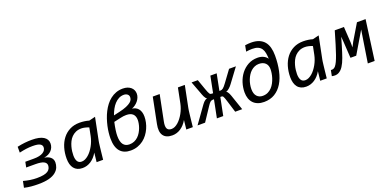

<svg xmlns="http://www.w3.org/2000/svg" viewBox="-14 -1452 4425 2218"><g transform="rotate(-20 2199.0 -343.5)"><path d="M32.7 -86.9Q75.7 -75.2 116.7 -69.1Q157.7 -63 196.3 -63Q247.6 -63 280 -69.6Q312.5 -76.2 331.5 -88.6Q350.6 -101.1 359.4 -119.6Q368.2 -138.2 368.2 -157.2Q368.2 -187.5 336.7 -203.9Q305.2 -220.2 232.4 -220.2H121.1L134.3 -286.1H239.3Q276.4 -286.1 304.9 -292.2Q333.5 -298.3 352.5 -310.1Q371.6 -321.8 381.1 -337.4Q390.6 -353 390.6 -372.1Q390.6 -384.3 385 -394.3Q379.4 -404.3 366.2 -412.4Q353 -420.4 330.6 -424.3Q308.1 -428.2 273.4 -428.2Q253.9 -428.2 234.9 -427Q215.8 -425.8 196 -423.1Q176.3 -420.4 155 -416.5Q133.8 -412.6 110.4 -407.2V-479Q161.6 -490.2 204.6 -494.6Q247.6 -499 289.6 -499Q385.3 -499 432.9 -469Q480.5 -439 480.5 -386.2Q480.5 -361.8 471.9 -340.1Q463.4 -318.4 447.3 -301Q431.2 -283.7 408 -272Q384.8 -260.3 355.5 -255.9Q377.9 -252.4 397 -244.9Q416 -237.3 429.7 -225.6Q443.4 -213.9 450.9 -197.8Q458.5 -181.6 458.5 -161.1Q458.5 -131.8 446.8 -101.3Q435.1 -70.8 403.8 -44.9Q372.6 -19 320.3 -5.1Q268.1 8.8 186 8.8Q143.6 8.8 102.3 5.1Q61 1.5 16.6 -8.8Z M876 -496.1Q907.7 -496.1 936.5 -491.9Q965.3 -487.8 991.7 -480L1068.8 -499L1013.7 -225.1Q1011.7 -215.8 1009.5 -200.7Q1007.3 -185.5 1004.4 -159.9Q1001.5 -134.3 997.1 -95.5Q992.7 -56.6 986.8 0H906.7L918.9 -112.8Q885.3 -54.2 837.2 -22.7Q789.1 8.8 732.9 8.8Q697.8 8.8 671.6 -2.9Q645.5 -14.6 628.4 -36.4Q611.3 -58.1 603 -88.4Q594.7 -118.7 594.7 -155.8Q594.7 -226.1 613 -287.8Q631.3 -349.6 667 -396Q702.6 -442.4 755.1 -469.2Q807.6 -496.1 876 -496.1ZM680.7 -164.1Q680.7 -117.7 696.8 -91.3Q712.9 -64.9 749 -64.9Q770 -64.9 791 -74.7Q812 -84.5 832 -101.6Q852.1 -118.7 869.9 -141.8Q887.7 -165 902.6 -191.7Q917.5 -218.3 928.2 -247.3Q939 -276.4 944.8 -305.2L964.8 -405.8Q941.9 -415.5 917.7 -421.1Q893.6 -426.8 873 -426.8Q833 -426.8 803.2 -413.1Q773.4 -399.4 752 -377.4Q730.5 -355.5 716.8 -327.4Q703.1 -299.3 695.1 -270Q687 -240.7 683.8 -212.9Q680.7 -185.1 680.7 -164.1Z M1350.6 -455.1Q1408.7 -468.3 1443.6 -483.4Q1478.5 -498.5 1497.3 -513.9Q1516.1 -529.3 1522 -544.7Q1527.8 -560.1 1527.8 -574.2Q1527.8 -583.5 1524.2 -592.5Q1520.5 -601.6 1512.7 -608.4Q1504.9 -615.2 1493.4 -619.6Q1481.9 -624 1466.8 -624Q1433.1 -624 1404.5 -609.1Q1376 -594.2 1352.5 -568.8Q1329.1 -543.5 1311 -509.8Q1293 -476.1 1279.8 -439ZM1257.8 -367.2Q1246.6 -317.9 1240.5 -275.1Q1234.4 -232.4 1234.4 -202.1Q1234.4 -130.4 1260.3 -96.7Q1286.1 -63 1334.5 -63Q1368.2 -63 1395 -74.7Q1421.9 -86.4 1442.4 -106Q1462.9 -125.5 1477.8 -150.6Q1492.7 -175.8 1502.2 -201.7Q1511.7 -227.5 1516.1 -252.2Q1520.5 -276.9 1520.5 -295.9Q1520.5 -344.7 1493.4 -369.9Q1466.3 -395 1413.6 -395Q1395.5 -395 1378.4 -392.8Q1361.3 -390.6 1342.8 -386.2ZM1502.4 -440.9Q1523.4 -439 1542.2 -430.2Q1561 -421.4 1575.4 -405Q1589.8 -388.7 1598.1 -364Q1606.4 -339.4 1606.4 -306.2Q1606.4 -272.5 1598.6 -235.8Q1590.8 -199.2 1575.2 -164.3Q1559.6 -129.4 1536.1 -97.9Q1512.7 -66.4 1481.4 -42.7Q1450.2 -19 1410.9 -5.1Q1371.6 8.8 1324.7 8.8Q1283.7 8.8 1251.2 -3.9Q1218.8 -16.6 1196.3 -42.5Q1173.8 -68.4 1162.1 -107.9Q1150.4 -147.5 1150.4 -201.2Q1150.4 -233.4 1154.5 -272Q1158.7 -310.5 1167.7 -351.3Q1176.8 -392.1 1190.7 -433.6Q1204.6 -475.1 1224.1 -513.4Q1243.7 -551.8 1269 -585Q1294.4 -618.2 1326.2 -642.8Q1357.9 -667.5 1396 -681.6Q1434.1 -695.8 1479.5 -695.8Q1511.7 -695.8 1536.6 -687.3Q1561.5 -678.7 1578.9 -663.6Q1596.2 -648.4 1605 -628.4Q1613.8 -608.4 1613.8 -585Q1613.8 -561.5 1604.7 -539.3Q1595.7 -517.1 1580.3 -498Q1564.9 -479 1544.7 -464.4Q1524.4 -449.7 1502.4 -440.9Z M2116.2 -225.1Q2114.3 -215.8 2112.1 -200.7Q2109.9 -185.5 2106.9 -159.9Q2104 -134.3 2099.6 -95.5Q2095.2 -56.6 2089.4 0H2009.3L2021.5 -112.8Q1987.8 -54.2 1940.2 -22.7Q1892.6 8.8 1836.4 8.8Q1758.8 8.8 1726.3 -38.1Q1693.8 -85 1712.4 -175.8L1775.4 -490.2H1860.4L1797.4 -176.8Q1785.2 -117.7 1799.1 -90.8Q1813 -64 1852.5 -64Q1873.5 -64 1894.3 -73.7Q1915 -83.5 1934.8 -100.8Q1954.6 -118.2 1972.4 -141.4Q1990.2 -164.6 2005.1 -191.4Q2020 -218.3 2030.8 -247.3Q2041.5 -276.4 2047.4 -305.2L2084.5 -490.2H2169.4Z M2521 -288.1H2533.2Q2542 -288.1 2549.8 -290.5Q2557.6 -293 2566.4 -299.8Q2575.2 -306.6 2585.9 -318.8Q2596.7 -331.1 2611.3 -351.1L2713.4 -490.2H2797.4L2669.4 -317.9Q2662.1 -307.6 2652.8 -297.1Q2643.6 -286.6 2633.3 -277.6Q2623 -268.6 2612.3 -261.5Q2601.6 -254.4 2591.3 -251Q2600.1 -248 2607.7 -238Q2615.2 -228 2621.3 -214.8Q2627.4 -201.7 2632.3 -187.3Q2637.2 -172.9 2641.1 -161.1L2696.3 0H2610.4L2565.4 -146Q2557.6 -170.9 2552.2 -185.5Q2546.9 -200.2 2542 -207.8Q2537.1 -215.3 2531.7 -217.3Q2526.4 -219.2 2519 -219.2H2507.3L2463.4 0H2385.3L2429.2 -219.2H2416Q2406.2 -219.2 2398.2 -216.3Q2390.1 -213.4 2383.1 -207.3Q2376 -201.2 2368.2 -191.2Q2360.4 -181.2 2351.1 -167L2240.2 0H2147.5L2280.3 -186Q2288.1 -196.8 2296.6 -208.5Q2305.2 -220.2 2314.7 -230.2Q2324.2 -240.2 2335.2 -247.3Q2346.2 -254.4 2359.4 -256.8Q2349.6 -259.3 2342 -269Q2334.5 -278.8 2327.9 -292.2Q2321.3 -305.7 2315.9 -320.3Q2310.5 -335 2306.2 -347.2L2252.4 -490.2H2329.1L2372.1 -368.2Q2381.8 -340.8 2388.7 -324.7Q2395.5 -308.6 2401.4 -300.5Q2407.2 -292.5 2414.3 -290.3Q2421.4 -288.1 2430.2 -288.1H2443.4L2483.4 -490.2H2561Z M3184.1 -441.9Q3182.6 -481.4 3176.8 -513.4Q3170.9 -545.4 3155.5 -568.1Q3140.1 -590.8 3112.8 -603Q3085.4 -615.2 3041 -615.2Q3024.4 -615.2 3005.9 -613.5Q2987.3 -611.8 2966.8 -608.9L2981 -682.1Q3000.5 -685.1 3019 -686.5Q3037.6 -688 3054.2 -688Q3110.8 -688 3150.9 -671.6Q3190.9 -655.3 3216.3 -625Q3241.7 -594.7 3253.4 -551Q3265.1 -507.3 3265.1 -453.1Q3265.1 -351.6 3246.6 -266.6Q3228 -181.6 3190.7 -120.6Q3153.3 -59.6 3096.9 -25.4Q3040.5 8.8 2964.8 8.8Q2922.4 8.8 2889.4 -3.7Q2856.4 -16.1 2834 -39.6Q2811.5 -63 2799.8 -96.4Q2788.1 -129.9 2788.1 -171.9Q2788.1 -232.4 2806.6 -290.8Q2825.2 -349.1 2860.8 -395.3Q2896.5 -441.4 2947.5 -469.7Q2998.5 -498 3064 -498Q3106.4 -498 3137.7 -482.2Q3168.9 -466.3 3184.1 -441.9ZM3162.1 -324.2Q3162.1 -346.2 3155.5 -364.7Q3148.9 -383.3 3135.5 -397Q3122.1 -410.6 3102.1 -418.2Q3082 -425.8 3055.2 -425.8Q3026.4 -425.8 3001.7 -415Q2977.1 -404.3 2957 -386.2Q2937 -368.2 2921.9 -344Q2906.7 -319.8 2896.2 -292.5Q2885.7 -265.1 2880.4 -236.6Q2875 -208 2875 -181.2Q2875 -122.6 2902.3 -92.8Q2929.7 -63 2974.1 -63Q3009.3 -63 3036.9 -76.2Q3064.5 -89.4 3085.2 -111.1Q3106 -132.8 3120.6 -160.6Q3135.3 -188.5 3144.5 -217.5Q3153.8 -246.6 3158 -274.4Q3162.1 -302.2 3162.1 -324.2Z M3625 -496.1Q3656.7 -496.1 3685.5 -491.9Q3714.4 -487.8 3740.7 -480L3817.9 -499L3762.7 -225.1Q3760.7 -215.8 3758.5 -200.7Q3756.3 -185.5 3753.4 -159.9Q3750.5 -134.3 3746.1 -95.5Q3741.7 -56.6 3735.8 0H3655.8L3668 -112.8Q3634.3 -54.2 3586.2 -22.7Q3538.1 8.8 3481.9 8.8Q3446.8 8.8 3420.7 -2.9Q3394.5 -14.6 3377.4 -36.4Q3360.4 -58.1 3352.1 -88.4Q3343.8 -118.7 3343.8 -155.8Q3343.8 -226.1 3362.1 -287.8Q3380.4 -349.6 3416 -396Q3451.7 -442.4 3504.2 -469.2Q3556.6 -496.1 3625 -496.1ZM3429.7 -164.1Q3429.7 -117.7 3445.8 -91.3Q3461.9 -64.9 3498 -64.9Q3519 -64.9 3540 -74.7Q3561 -84.5 3581.1 -101.6Q3601.1 -118.7 3618.9 -141.8Q3636.7 -165 3651.6 -191.7Q3666.5 -218.3 3677.2 -247.3Q3688 -276.4 3693.8 -305.2L3713.9 -405.8Q3690.9 -415.5 3666.7 -421.1Q3642.6 -426.8 3622.1 -426.8Q3582 -426.8 3552.2 -413.1Q3522.5 -399.4 3501 -377.4Q3479.5 -355.5 3465.8 -327.4Q3452.1 -299.3 3444.1 -270Q3436 -240.7 3432.9 -212.9Q3429.7 -185.1 3429.7 -164.1Z M4324.7 0H4240.7L4288.6 -306.2L4302.7 -395L4269.5 -338.9L4145.5 -129.9H4074.7L4062.5 -330.1L4057.6 -395L4029.8 -299.8Q4005.4 -217.3 3985.1 -160.2Q3964.8 -103 3939.9 -64.7Q3915 -26.4 3881.8 -9.5Q3848.6 7.3 3799.8 -3.9L3813.5 -74.2Q3830.6 -72.3 3844.5 -76.9Q3858.4 -81.5 3871.6 -97.4Q3884.8 -113.3 3898.7 -142.3Q3912.6 -171.4 3929 -218Q3945.3 -264.6 3965.6 -331.5Q3985.8 -398.4 4012.7 -490.2H4125.5L4137.7 -289.1V-234.9L4167.5 -293L4285.6 -490.2H4391.6Z"/></g></svg>

Font: Code New Roman
Style: Italic
Weight: 400
Italic angle: -11°
Monospace: yes
Designer: Sam Radian
Foundry: Code New Roman
Version: Version 1.508 October 19, 2014